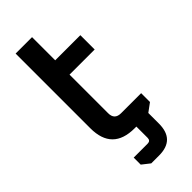

<svg xmlns="http://www.w3.org/2000/svg" viewBox="-277 -736 967 967"><g transform="rotate(-45 206.5 -253.0)"><path d="M71 -158V-690H188V-525H367V-423H188V-148Q188 -102 234 -102H377V-39L324 0H229Q71 0 71 -158ZM121 101H220Q241 101 241 80V-51H332V70Q332 184 219 184H163L121 151Z"/></g></svg>

Font: Oxanium SemiBold
Style: Regular
Weight: 600
Designer: Severin Meyer
Version: Version 2.000